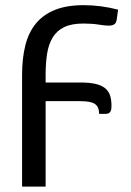

<svg xmlns="http://www.w3.org/2000/svg" viewBox="-20 -534 494 726"><path d="M63.5 -250.5Q63.5 -314 76 -363.2Q88.5 -412.5 116.5 -446Q144.5 -479.5 188.8 -497Q233 -514.5 297 -514.5Q328.5 -514.5 361.2 -510.2Q394 -506 426.5 -497.5L421.5 -461Q419.5 -446 411.2 -441.5Q403 -437 391.5 -437Q377.5 -437 353 -441Q328.5 -445 295 -445Q250.5 -445 222.8 -431.5Q195 -418 179.5 -392.8Q164 -367.5 158.2 -331.5Q152.5 -295.5 152.5 -250.5V-222H284.5Q318.5 -222 341 -216.8Q363.5 -211.5 377 -200.8Q390.5 -190 396 -173.5Q401.5 -157 401.5 -134.5Q401.5 -128.5 401 -123Q400.5 -117.5 398.2 -113.2Q396 -109 391.8 -106.2Q387.5 -103.5 380 -103.5H355Q354.5 -117.5 350.5 -126.8Q346.5 -136 338 -141.5Q329.5 -147 315.8 -149.2Q302 -151.5 281.5 -151.5H152.5V171.5H63.5Z"/></svg>

Font: Lato
Style: Regular
Weight: 400
Designer: Lukasz Dziedzic with Adam Twardoch and Botio Nikoltchev
Foundry: tyPoland Lukasz Dziedzic
Version: Version 2.015; 2015-08-06; http://www.latofonts.com/